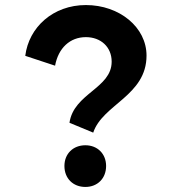

<svg xmlns="http://www.w3.org/2000/svg" viewBox="-20 -730 680 760"><path d="M255 -244 349 -205C386 -317 560 -351 560 -510C560 -622 453 -710 320 -710C190 -710 94 -622 80 -509L198 -470C211 -540 257 -583 320 -583C379 -583 422 -544 422 -486C422 -380 272 -361 255 -244ZM318 -155C269 -155 235 -121 235 -73C235 -24 269 10 318 10C366 10 400 -24 400 -73C400 -121 366 -155 318 -155Z"/></svg>

Font: Gully SemiBold
Style: Regular
Weight: 600
Designer: jaikishan Patel
Foundry: MagicType
Version: Version 1.000;Glyphs 3.2 (3242)